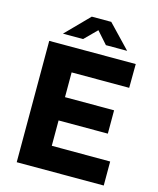

<svg xmlns="http://www.w3.org/2000/svg" viewBox="-133 -1013 907 1105"><g transform="rotate(15 320.5 -460.5)"><path d="M74 0V-723H589.5L588.5 -581H245.5V-433.5H538V-294.5H244.5V-143.5L592.5 -143V0ZM395.5 -783.5 331.5 -855.5 259.5 -783.5H139.5L274.5 -921H390.5L522 -783.5Z"/></g></svg>

Font: Public Sans Thin ExtraBold
Style: Regular
Weight: 800
Version: Version 1.007